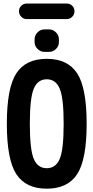

<svg xmlns="http://www.w3.org/2000/svg" viewBox="-20 -1080 540 1109"><path d="M365.2 -969.7H134.8Q116.2 -969.7 103 -982.9Q89.8 -996.1 89.8 -1015.1Q89.8 -1034.2 103 -1046.9Q116.2 -1059.6 134.8 -1059.6H365.2Q383.8 -1059.6 397 -1046.9Q410.2 -1034.2 410.2 -1015.1Q410.2 -996.1 397 -982.9Q383.8 -969.7 365.2 -969.7ZM237.3 -910.2H262.7Q286.1 -910.2 303.2 -893.1Q320.3 -876 320.3 -852.5V-836.9Q320.3 -813.5 303.2 -796.9Q286.1 -780.3 262.7 -780.3H237.3Q213.9 -780.3 196.8 -797.4Q179.7 -814.5 179.7 -836.9V-852.5Q179.7 -876 196.8 -893.1Q213.9 -910.2 237.3 -910.2ZM175.3 -161.6Q198.2 -108.4 250 -108.4Q301.8 -108.4 324.7 -161.6Q347.7 -214.8 347.7 -364.7Q347.7 -514.6 324.7 -568.4Q301.8 -622.1 250 -622.1Q198.2 -622.1 175.3 -568.4Q152.3 -514.6 152.3 -364.7Q152.3 -214.8 175.3 -161.6ZM74.2 -656.2Q128.9 -740.2 250 -740.2Q371.1 -740.2 425.8 -656.2Q480.5 -572.3 480.5 -365.2Q480.5 -158.2 425.8 -74.2Q371.1 9.8 250 9.8Q128.9 9.8 74.2 -74.2Q19.5 -158.2 19.5 -365.2Q19.5 -572.3 74.2 -656.2Z"/></svg>

Font: Rounded Mgen+ 1m bold
Style: Bold
Weight: 700
Designer: [Source Han Sans]
Ryoko NISHIZUKA  (kana & ideographs); Paul D. Hunt (Latin, Greek & Cyrillic); Wenlong ZHANG  (bopomofo
Version: Version 1.059.20150602